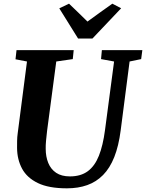

<svg xmlns="http://www.w3.org/2000/svg" viewBox="-20 -1016 796 1046"><path d="M686 -681 637.5 -306Q626.5 -220.5 602.5 -160.2Q578.5 -100 541.5 -62.5Q504.5 -25 455.2 -7.5Q406 10 344.5 10Q245.5 10 186.2 -18.8Q127 -47.5 100.2 -97.2Q73.5 -147 73 -209.5Q73 -228.5 73.2 -248.8Q73.5 -269 76.5 -290.5L127 -681L64.5 -693L70 -743H381.5L376.5 -694L286.5 -681L236.5 -303Q233 -274.5 230.8 -249Q228.5 -223.5 229 -205.5Q229 -162.5 243 -128.2Q257 -94 286 -74.5Q315 -55 361 -55Q420 -55 458.2 -83.2Q496.5 -111.5 518.8 -167.5Q541 -223.5 552 -307L601.5 -681L530.5 -694L535 -743H755.5L749 -694ZM405.5 -806 303 -970.5 356 -996Q381.5 -971.5 406.8 -947.2Q432 -923 456.5 -898.5Q490 -923 524 -947.5Q558 -972 592 -996L640 -971L483.5 -806Z"/></svg>

Font: Merriweather 24pt ExtraBold
Style: Italic
Weight: 800
Italic angle: -7.8°
Version: Version 2.101